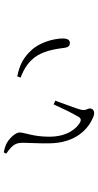

<svg xmlns="http://www.w3.org/2000/svg" viewBox="235 -764 529 1040"><g transform="rotate(-90 500.0 -244.5)"><path d="M246 -380C246 -347 242 -297 243 -243C245 -95 324 -30 384 -5C413 8 432 -4 432 -22C432 -38 418 -43 426 -74C432 -98 457 -161 474 -210L454 -219C433 -173 407 -117 384 -80C377 -71 369 -70 358 -75C325 -93 279 -143 279 -243C279 -330 302 -377 302 -403C302 -427 266 -464 236 -477C225 -482 211 -486 194 -489L187 -476C242 -438 246 -420 246 -380ZM599 -398C649 -379 689 -353 717 -310C750 -257 756 -190 761 -156C764 -139 773 -131 785 -131C802 -131 811 -141 811 -170C811 -219 789 -297 746 -341C713 -376 677 -402 606 -416Z"/></g></svg>

Font: Noto Serif TC ExtraLight
Style: Regular
Weight: 200
Designer: Ryoko NISHIZUKA 西塚涼子 (kana & ideographs); Frank Grießhammer (Latin, Greek & Cyrillic); Wenlong ZHANG 张文龙 (bopomofo); San
Foundry: Adobe
Version: Version 2.001;hotconv 1.1.0;makeotfexe 2.6.0